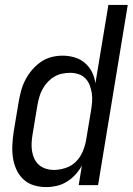

<svg xmlns="http://www.w3.org/2000/svg" viewBox="-20 -755 541 783"><path d="M169 8Q142 8 117.5 0.5Q93 -7 75 -24Q57 -41 46.5 -64.5Q36 -88 32.5 -113.5Q29 -139 30.5 -166Q32 -193 36 -219L56 -339Q60 -362 66 -384.5Q72 -407 83 -428.5Q94 -450 110 -469Q126 -488 146 -502Q166 -516 189 -522Q212 -528 235 -528Q260 -528 284 -521Q308 -514 326 -498.5Q344 -483 355 -461.5Q366 -440 369 -415L422 -735H501L380 0H301L314 -80Q303 -60 287.5 -43Q272 -26 252.5 -14Q233 -2 211.5 3Q190 8 169 8ZM200 -62Q223 -62 247.5 -70Q272 -78 289.5 -95.5Q307 -113 317 -136.5Q327 -160 331 -183L351 -303Q354 -321 355.5 -339Q357 -357 354.5 -374Q352 -391 346 -407Q340 -423 328.5 -435Q317 -447 300.5 -452.5Q284 -458 266 -458Q250 -458 233 -454.5Q216 -451 201 -442Q186 -433 174 -420Q162 -407 153.5 -391.5Q145 -376 140.5 -360Q136 -344 133 -328L113 -208Q110 -191 109 -173.5Q108 -156 110.5 -139.5Q113 -123 120 -108Q127 -93 139 -82.5Q151 -72 167 -67Q183 -62 200 -62Z"/></svg>

Font: Iosevka Term Oblique
Style: Regular
Weight: 400
Italic angle: -9°
Monospace: yes
Designer: Belleve Invis
Foundry: Belleve Invis
Version: Version 31.4.0